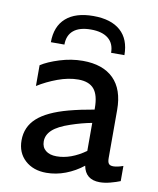

<svg xmlns="http://www.w3.org/2000/svg" viewBox="-79 -738 666 810"><g transform="rotate(10 254.0 -333.0)"><path d="M331 -48Q297 -21 256.5 -5.5Q216 10 174 10Q118 10 83 -22Q48 -54 48 -107Q48 -165 90 -203Q132 -241 221 -265Q270 -278 329 -288V-294Q329 -350 307.5 -375.5Q286 -401 240 -401Q198 -401 152 -384Q106 -367 68 -343V-432Q97 -451 146.5 -466.5Q196 -482 245 -482Q331 -482 377 -436.5Q423 -391 423 -303V-97Q423 -80 428.5 -73Q434 -66 448 -66Q465 -66 490 -75V-10Q473 -3 448.5 3.5Q424 10 403 10Q342 10 331 -48ZM205 -66Q266 -66 329 -111V-231Q286 -223 239 -207Q188 -190 164.5 -168.5Q141 -147 141 -119Q141 -94 158 -80Q175 -66 205 -66ZM256 -618Q207 -618 181.5 -597Q156 -576 156 -536H98Q98 -604 139 -640Q180 -676 256 -676Q332 -676 372.5 -640Q413 -604 413 -536H356Q356 -576 330 -597Q304 -618 256 -618Z"/></g></svg>

Font: Madhuban
Style: Regular
Weight: 400
Designer: jaikishan Patel
Foundry: MagicType
Version: Version 1.000